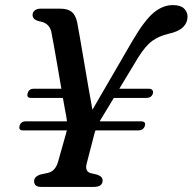

<svg xmlns="http://www.w3.org/2000/svg" viewBox="-20 -734 756 754"><path d="M57 -240Q62 -257.5 81 -257.5H243Q242 -265.5 240.5 -275.5Q238 -286.5 234.8 -306Q231.5 -325.5 227 -349.5H101.5Q83.5 -349.5 88.5 -367.5Q93.5 -385.5 112.5 -385.5H221Q213.5 -428.5 205.8 -473.8Q198 -519 191.5 -555.8Q185 -592.5 181.5 -609Q173.5 -644.5 134 -650.5Q108.5 -656.5 108 -674.5Q107.5 -685.5 116.2 -692.8Q125 -700 140 -700H215.5Q246 -700 261.5 -687.5Q277 -675 283 -646.5Q287 -627 294 -585.8Q301 -544.5 309.8 -493.2Q318.5 -442 327.2 -391.5Q336 -341 343 -303L501.5 -576Q548.5 -655.5 584.2 -684.8Q620 -714 658.5 -714Q688.5 -714 702.5 -700.8Q716.5 -687.5 716.5 -668.5Q716.5 -645 699 -627.5Q681.5 -610 642.5 -601.5Q605.5 -593 578.5 -573.8Q551.5 -554.5 522.5 -508L448.5 -385.5H565Q574 -385.5 578.2 -380.2Q582.5 -375 580.5 -367.5Q575.5 -349.5 555 -349.5H427L374 -262Q373 -259.5 371.5 -257.5H533Q554 -257.5 549 -240.5Q544 -222 523 -222H355Q353 -217 351 -210L321 -94Q311.5 -60.5 336.5 -54L362 -48Q374 -43.5 378.5 -38Q383 -32.5 383 -25.5Q383 0 348 0H141Q114 0 114 -22.5Q114 -41 140 -49L166 -54.5Q197 -60.5 208 -98.5L240.5 -214Q241.5 -218 242.5 -222H69.5Q52 -222 57 -240Z"/></svg>

Font: Fraunces 9pt S050
Style: Italic
Weight: 400
Italic angle: -16°
Version: Version 1.000; ttfautohint (v1.8.3)